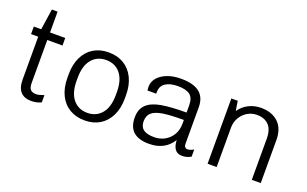

<svg xmlns="http://www.w3.org/2000/svg" viewBox="-79 -1038 2258 1412"><g transform="rotate(20 1049.5 -332.0)"><path d="M175 -674V-511H294V-452H175V-116Q175 -78 190 -63.5Q205 -49 232 -49Q244 -49 261.5 -53.5Q279 -58 294 -64V-7Q260 10 215 10Q162 10 133 -21Q104 -52 104 -117V-452H48V-511H106L130 -674Z M409 -243V-268Q409 -347 437 -404Q465 -461 515 -491Q565 -521 631 -521H635Q701 -521 751.5 -490.5Q802 -460 830 -403Q858 -346 858 -268V-243Q858 -165 830 -108Q802 -51 752 -20.5Q702 10 636 10H632Q566 10 515.5 -20Q465 -50 437 -107Q409 -164 409 -243ZM787 -244V-267Q787 -361 745.5 -411.5Q704 -462 634 -462Q564 -462 522 -412Q480 -362 480 -267V-244Q480 -150 521.5 -99.5Q563 -49 634 -49Q703 -49 745 -99Q787 -149 787 -244Z M1391 -368V-83Q1391 -66 1398.5 -57.5Q1406 -49 1418 -49Q1439 -49 1466 -65V-9Q1434 10 1396 10Q1325 10 1321 -86Q1261 10 1138 10Q974 10 974 -137Q974 -203 1012 -239Q1050 -275 1124 -288Q1198 -301 1320 -301V-357Q1320 -415 1289.5 -438.5Q1259 -462 1194 -462Q1134 -462 1098.5 -438.5Q1063 -415 1063 -369V-355H994Q992 -369 992 -384Q992 -424 1019 -455Q1046 -486 1092 -503.5Q1138 -521 1195 -521H1201Q1391 -521 1391 -368ZM1045 -133Q1045 -90 1072.5 -69.5Q1100 -49 1158 -49Q1200 -49 1237 -68.5Q1274 -88 1297 -125.5Q1320 -163 1320 -215V-243Q1216 -243 1158 -234Q1100 -225 1072.5 -201.5Q1045 -178 1045 -133Z M2010 -336V0H1940V-320Q1940 -393 1906.5 -427.5Q1873 -462 1813 -462Q1773 -462 1739 -441.5Q1705 -421 1685 -386Q1665 -351 1665 -309V0H1594V-511H1644L1656 -435Q1685 -477 1729 -499Q1773 -521 1825 -521Q1909 -521 1959.5 -474Q2010 -427 2010 -336Z"/></g></svg>

Font: Chivo Light
Style: Regular
Weight: 300
Designer: Hector Gatti
Foundry: Omnibus-Type
Version: Version 1.007